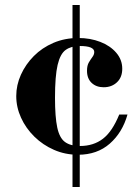

<svg xmlns="http://www.w3.org/2000/svg" viewBox="-20 -754 560 768"><path d="M292 -135Q240.9 -135 196.2 -154.5Q151.5 -174 117.4 -207.5Q83.3 -241 64.2 -283Q45 -325 45 -369.8Q45 -413.7 63.6 -455Q82.2 -496.4 115.3 -529.8Q148.3 -563.1 193.8 -582.6Q239.3 -602 293 -602Q341.1 -602 381.1 -586.5Q421 -571 445 -543Q469 -515 469 -479Q469 -444.9 448 -425Q426.9 -405 394.7 -405Q365 -405 346.5 -422.5Q328 -440 328 -471Q328 -492 335.5 -504.5Q343 -517 350 -526.5Q357 -536 357 -546Q357 -570 299 -570Q265 -570 243 -554.5Q221 -539 210.5 -494.5Q200 -450 200 -363Q200 -286 209 -244Q218 -202 240 -186Q262 -170 299.6 -170Q354 -170 391.6 -198.9Q429.2 -227.7 457 -296H490Q469.8 -224 419.2 -179.5Q368.6 -135 292 -135ZM270 -6V-734H299V-6Z"/></svg>

Font: Libre Bodoni
Style: Regular
Weight: 400
Designer: Pablo Impallari, Rodrigo Fuenzalida
Foundry: Impallari Type
Version: Version 2.005;gftools[0.9.23]